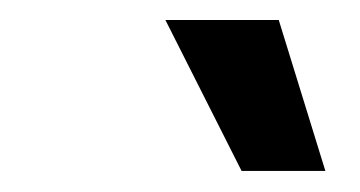

<svg xmlns="http://www.w3.org/2000/svg" viewBox="-20 -771 351 187"><path d="M215.3 -604.5 141.1 -751.5H251.5L296.9 -604.5Z"/></svg>

Font: Inter 20pt Medium
Style: Italic
Weight: 500
Italic angle: -9.3988°
Version: Version 4.001;git-66647c0bb